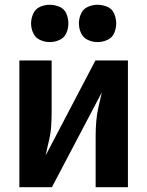

<svg xmlns="http://www.w3.org/2000/svg" viewBox="-20 -783 616 803"><path d="M61 0H197L406 -397Q399 -367 392 -336.5Q385 -306 382.5 -274.5Q380 -243 380 -212V0H515V-530H379L171 -133Q177 -163 184.5 -193.5Q192 -224 194 -255.5Q196 -287 196 -318V-530H61ZM388 -607Q409 -607 429 -616Q449 -625 457.5 -644.5Q466 -664 466 -685Q466 -706 457.5 -726Q449 -746 429 -754.5Q409 -763 388 -763Q367 -763 347.5 -754.5Q328 -746 319 -726Q310 -706 310 -685Q310 -664 319 -644.5Q328 -625 347.5 -616Q367 -607 388 -607ZM188 -607Q209 -607 229 -616Q249 -625 257.5 -644.5Q266 -664 266 -685Q266 -706 257.5 -726Q249 -746 229 -754.5Q209 -763 188 -763Q167 -763 147.5 -754.5Q128 -746 119 -726Q110 -706 110 -685Q110 -664 119 -644.5Q128 -625 147.5 -616Q167 -607 188 -607Z"/></svg>

Font: Iosevka Sparkle Extrabold
Style: Regular
Weight: 800
Designer: Belleve Invis
Foundry: Belleve Invis
Version: Version 4.5.0; ttfautohint (v1.8.3)